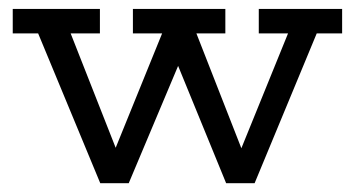

<svg xmlns="http://www.w3.org/2000/svg" viewBox="-20 -417 807 437"><path d="M208.2 0 66.8 -341H9V-396.7H207.4V-341H140.8L254.4 -52.4H231.8L349 -341H282.5V-396.7H492.9V-341H427L540 -52.4H518.3L635.6 -341H569V-396.7H758.7V-341H700.9L559.5 0H494.7L374.6 -293.4H396.5L273 0Z"/></svg>

Font: Rokkitt SemiBold
Style: Regular
Weight: 600
Designer: Vernon Adams
Foundry: Vernon Adams
Version: Version 3.103